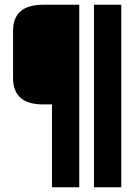

<svg xmlns="http://www.w3.org/2000/svg" viewBox="-20 -656 585 809"><path d="M376 -636H491V133H376ZM314 -636V133H199V-216H162Q35 -216 35 -327V-526Q35 -636 162 -636Z"/></svg>

Font: Teko SemiBold
Style: Regular
Weight: 600
Designer: Manushi Parikh, Jonny Pinhorn
Foundry: Indian Type Foundry
Version: Version 1.106;PS 1.0;hotconv 1.0.78;makeotf.lib2.5.61930; tt